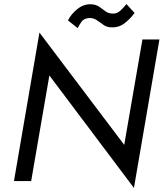

<svg xmlns="http://www.w3.org/2000/svg" viewBox="-20 -895 808 949"><path d="M316 -794Q331 -825 362 -850Q393 -875 429 -874Q455 -873 471.5 -861Q488 -849 503 -838Q518 -827 542 -828Q559 -828 574.5 -842Q590 -856 605 -875L645 -831Q627 -805 597.5 -781.5Q568 -758 531 -760Q508 -760 491.5 -772Q475 -784 459 -795Q443 -806 422 -806Q395 -805 382.5 -787Q370 -769 364 -756ZM684 -700H768L642 34L224 -522L134 0H49L175 -734L594 -179Z"/></svg>

Font: Jost*
Style: Italic
Weight: 400
Italic angle: -10°
Version: Version 3.7